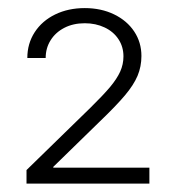

<svg xmlns="http://www.w3.org/2000/svg" viewBox="-20 -803 426 470"><path d="M44.9 -386.7 201.2 -539.1Q232.4 -569.8 249.3 -589.8Q266.1 -609.9 274.2 -627.7Q282.2 -645.5 282.2 -665Q282.2 -688.5 270 -707Q257.8 -725.6 236.1 -735.8Q214.4 -746.1 187.5 -746.1Q159.2 -746.1 137.5 -734.9Q115.7 -723.6 103.8 -704.3Q91.8 -685.1 91.8 -661.1H46.9Q46.9 -696.3 64.9 -724.1Q83 -752 115 -767.6Q147 -783.2 187.5 -783.2Q227.5 -783.2 259.3 -767.8Q291 -752.4 308.6 -725.8Q326.2 -699.2 326.2 -666Q326.2 -640.1 316.7 -617.4Q307.1 -594.7 285.6 -569.3Q264.2 -543.9 224.6 -505.9L110.4 -394.5V-392.6H345.7V-353.5H44.9Z"/></svg>

Font: Pretendard GOV ExtraLight
Style: Regular
Weight: 200
Designer: Base glyphs from Inter by Rasmus Andersson; Hangeul glyphs from Noto Sans CJK(Source Han Sans) by Jang Soo-young and Kan
Foundry: Kil Hyung-jin
Version: Version 1.309